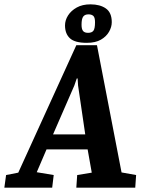

<svg xmlns="http://www.w3.org/2000/svg" viewBox="-69 -863 650 883"><path d="M-49 0 -41 -58 15 -69 282 -655H377L490 -70L557 -58L553 0H282L286 -58L353 -69L334 -176H145L100 -71L178 -58L171 0ZM175 -245H323L290 -470L288 -502H284L273 -470ZM330 -666Q275 -666 252.5 -687Q230 -708 230 -746Q230 -770 244 -792Q258 -814 284 -828.5Q310 -843 347 -843Q391 -843 418 -824Q445 -805 445 -761Q445 -739 432.5 -717Q420 -695 395 -680.5Q370 -666 330 -666ZM336 -712Q353 -712 360.5 -721.5Q368 -731 368 -761Q368 -783 360 -790Q352 -797 338 -797Q321 -797 313.5 -786.5Q306 -776 306 -749Q306 -729 313 -720.5Q320 -712 336 -712Z"/></svg>

Font: Faustina Light
Style: Bold Italic
Weight: 700
Italic angle: -8°
Version: Version 1.200